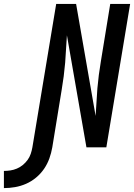

<svg xmlns="http://www.w3.org/2000/svg" viewBox="-162 -755 687 984"><path d="M-142 209V121Q-126 121 -109 118.5Q-92 116 -75.5 109Q-59 102 -45 90.5Q-31 79 -20.5 64.5Q-10 50 -4.5 33.5Q1 17 4 0L126 -735H228L291 -373L328 -161Q331 -196 332.5 -231Q334 -266 337 -301Q340 -336 344.5 -371Q349 -406 355 -441L403 -735H505L383 0H281L181 -574Q178 -539 176.5 -504Q175 -469 172 -434Q169 -399 164.5 -364Q160 -329 154 -294L106 0Q101 29 91 57Q81 85 64 110Q47 135 23 155Q-1 175 -28.5 187Q-56 199 -85 204Q-114 209 -142 209Z"/></svg>

Font: Iosevka Curly Semibold Oblique
Style: Regular
Weight: 600
Italic angle: -9°
Monospace: yes
Designer: Belleve Invis
Foundry: Belleve Invis
Version: Version 11.1.0; ttfautohint (v1.8.3)